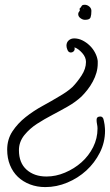

<svg xmlns="http://www.w3.org/2000/svg" viewBox="-20 -760 456 797"><path d="M359.4 -714.8Q359.4 -698.2 356 -688Q352.5 -677.7 333 -677.7Q323.2 -677.7 314 -684.6Q304.7 -691.4 304.7 -701.2Q304.7 -706.1 306.6 -709Q308.6 -711.9 310.5 -714.8L311.5 -716.8Q310.5 -718.8 310.5 -724.6Q316.4 -729.5 318.8 -734.9Q321.3 -740.2 332 -740.2Q341.8 -740.2 350.6 -732.9Q359.4 -725.6 359.4 -714.8ZM416 -217.8Q416 -168.9 394.5 -126.5Q373 -84 338.4 -52.2Q303.7 -20.5 259.3 -2Q214.8 16.6 168 16.6Q133.8 16.6 104.5 5.4Q75.2 -5.9 54.2 -25.9Q33.2 -45.9 21.5 -74.7Q9.8 -103.5 9.8 -138.7Q9.8 -181.6 31.7 -214.8Q53.7 -248 86.4 -273.9Q119.1 -299.8 156.7 -320.3Q194.3 -340.8 226.6 -360.4Q240.2 -368.2 254.4 -377.9Q268.6 -387.7 280.3 -398.4Q299.8 -418 318.4 -446.3Q336.9 -474.6 336.9 -502.9Q336.9 -522.5 321.3 -540Q305.7 -557.6 289.1 -563.5Q290 -561.5 290 -557.6Q290 -550.8 285.2 -546.4Q280.3 -542 274.4 -542Q264.6 -542 260.3 -552.2Q255.9 -562.5 255.9 -570.3Q255.9 -584 265.1 -592.3Q274.4 -600.6 288.1 -600.6Q305.7 -600.6 322.3 -592.3Q338.9 -584 352.5 -570.8Q366.2 -557.6 375 -540.5Q383.8 -523.4 385.7 -506.8V-496.1Q385.7 -477.5 380.4 -458.5Q375 -439.5 365.2 -421.4Q355.5 -403.3 343.3 -387.7Q331.1 -372.1 318.4 -359.4Q293 -335.9 261.2 -317.9Q229.5 -299.8 196.8 -282.7Q164.1 -265.6 133.8 -246.1Q103.5 -226.6 81.1 -199.2Q58.6 -170.9 58.6 -136.7Q58.6 -84 90.3 -55.7Q122.1 -27.3 172.9 -27.3Q211.9 -27.3 250 -43.5Q288.1 -59.6 318.4 -86.4Q348.6 -113.3 366.7 -149.4Q384.8 -185.5 384.8 -226.6Q384.8 -235.4 382.8 -244.6Q380.9 -253.9 380.9 -262.7Q380.9 -276.4 396.5 -276.4Q405.3 -276.4 409.2 -266.6Q410.2 -262.7 411.6 -256.3Q413.1 -250 414.1 -242.7Q415 -235.4 415.5 -228.5Q416 -221.7 416 -217.8ZM326.2 -725.6Q326.2 -727.5 325.2 -728.5V-724.6Z"/></svg>

Font: Calligraffiti
Style: Regular
Weight: 400
Designer: Dathan Boardman
Foundry: Open Window
Version: Version 1.000